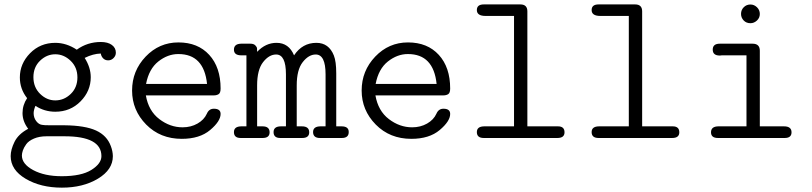

<svg xmlns="http://www.w3.org/2000/svg" viewBox="-20 -631 3714 878"><path d="M28.8 83Q28.8 53.2 46.4 17.6Q64 -18.1 108.9 -42Q83 -76.2 83 -113.8Q83 -150.9 104 -182.1Q70.8 -224.1 70.8 -276.9Q70.8 -339.8 117.4 -387.5Q164.1 -435.1 232.9 -435.1Q283.7 -435.1 331.1 -403.8Q379.9 -439 440.9 -439Q473.1 -439 491.5 -425.5Q509.8 -412.1 509.8 -390.1Q509.8 -376 499.3 -365.5Q488.8 -355 474.9 -355Q460.9 -355 451.9 -364Q442.9 -373 440.9 -386.2Q405.8 -385.3 367.2 -366.2Q395 -322.3 395 -277.8Q395 -214.8 348.4 -167.5Q301.8 -120.1 232.9 -120.1Q183.1 -120.1 142.1 -147Q134.3 -128.9 133.8 -113.8Q133.8 -92.8 145.5 -77.4Q157.2 -62 171.9 -60.1Q179.7 -58.1 210 -58.1H274.9Q369.1 -57.1 419.2 -34.2Q469.2 -11.2 486.8 37.1Q495.6 60.1 496.1 83Q496.1 145 428 186Q359.9 227.1 262.9 227.1Q166 227.1 97.4 186.5Q28.8 146 28.8 83ZM80.1 80.1Q80.1 119.1 132.1 147Q184.1 174.8 262.2 174.8Q352.1 174.8 397.9 146Q443.8 117.2 443.8 83Q443.8 -7.8 274.9 -7.8H192.9Q159.7 -7.8 135.3 2.7Q110.8 13.2 99.9 28.6Q88.9 43.9 84.5 57.1Q80.1 70.3 80.1 80.1ZM232.9 -171.9Q272.9 -171.9 303.5 -201.4Q334 -231 334 -277.1Q334 -323.2 303 -353Q272 -382.8 232.9 -382.8Q193.8 -382.8 163.3 -353.5Q132.8 -324.2 132.8 -278.1Q132.8 -231.9 163.3 -201.9Q193.8 -171.9 232.9 -171.9Z M795.9 -437Q884.8 -437 936.8 -380.1Q988.8 -323.2 988.8 -226.1Q988.8 -206.1 979.7 -200.4Q970.7 -194.8 958 -194.8H647Q659.2 -124 708.5 -86.4Q757.8 -48.8 814.9 -48.8Q853 -48.8 883.1 -65.9Q913.1 -83 925.8 -110.8Q935.5 -133.8 958 -133.8Q988.8 -133.8 988.8 -109.9Q988.8 -76.7 940.9 -36.4Q893.1 3.9 811 3.9Q712.9 3.9 648.4 -61.5Q584 -127 584 -217Q584 -307.1 646 -372.1Q708 -437 795.9 -437ZM647.9 -247.1H926.8Q912.6 -383.8 795.9 -383.8Q795.4 -383.8 794.9 -383.8Q747.1 -383.8 704.1 -349.9Q661.1 -315.9 647.9 -247.1Z M1049.8 -26.9Q1049.8 -52.7 1083 -53.2H1106.9V-377.9Q1106.9 -377.9 1084 -377.9Q1049.8 -377.9 1049.8 -403.8Q1049.8 -430.7 1083 -431.2H1125Q1140.1 -431.2 1147.5 -423.6Q1154.8 -416 1155.3 -410.4Q1155.8 -404.8 1155.8 -394Q1194.8 -435.1 1244.6 -435.1Q1300.8 -435.1 1324.7 -377.9Q1362.8 -435.1 1426.8 -435.1Q1483.9 -435.1 1506.8 -377Q1517.6 -350.1 1517.6 -294.9Q1517.6 -292.5 1517.6 -290V-53.2H1542Q1575.2 -53.2 1574.7 -26.9Q1574.7 0 1543 0H1442.9Q1412.1 0 1411.6 -26.9Q1411.6 -52.7 1444.8 -53.2H1468.8V-291Q1468.8 -381.8 1423.8 -381.8Q1391.6 -381.8 1364.3 -346.9Q1336.9 -312 1336.9 -240.2V-53.2H1360.8Q1394 -53.2 1394 -25.9Q1394 0 1361.8 0H1261.7Q1231 0 1231 -26.9Q1231 -52.7 1263.7 -53.2H1287.6V-291Q1287.6 -381.8 1242.7 -381.8Q1210.4 -381.8 1183.1 -346.9Q1155.8 -312 1155.8 -240.2V-53.2H1180.7Q1212.9 -53.2 1212.9 -25.9Q1212.9 0 1180.7 0H1080.6Q1049.8 0 1049.8 -26.9Z M1845.7 -437Q1934.6 -437 1986.6 -380.1Q2038.6 -323.2 2038.6 -226.1Q2038.6 -206.1 2029.5 -200.4Q2020.5 -194.8 2007.8 -194.8H1696.8Q1709 -124 1758.3 -86.4Q1807.6 -48.8 1864.7 -48.8Q1902.8 -48.8 1932.9 -65.9Q1962.9 -83 1975.6 -110.8Q1985.4 -133.8 2007.8 -133.8Q2038.6 -133.8 2038.6 -109.9Q2038.6 -76.7 1990.7 -36.4Q1942.9 3.9 1860.8 3.9Q1762.7 3.9 1698.2 -61.5Q1633.8 -127 1633.8 -217Q1633.8 -307.1 1695.8 -372.1Q1757.8 -437 1845.7 -437ZM1697.8 -247.1H1976.6Q1962.4 -383.8 1845.7 -383.8Q1845.2 -383.8 1844.7 -383.8Q1796.9 -383.8 1753.9 -349.9Q1710.9 -315.9 1697.8 -247.1Z M2160.6 -26.9Q2160.6 -52.7 2193.8 -53.2H2330.6V-558.1H2200.7Q2160.6 -558.1 2160.6 -585Q2160.6 -610.8 2192.4 -610.8H2359.4Q2391.6 -610.8 2391.6 -579.1V-53.2H2531.7Q2561.5 -53.2 2561.5 -25.9Q2561.5 0 2528.8 0H2192.4Q2160.6 0 2160.6 -26.9Z M2685.5 -26.9Q2685.5 -52.7 2718.8 -53.2H2855.5V-558.1H2725.6Q2685.5 -558.1 2685.5 -585Q2685.5 -610.8 2717.3 -610.8H2884.3Q2916.5 -610.8 2916.5 -579.1V-53.2H3056.6Q3086.4 -53.2 3086.4 -25.9Q3086.4 0 3053.7 0H2717.3Q2685.5 0 2685.5 -26.9Z M3231.4 -25.9Q3231.4 -52.7 3264.6 -53.2H3393.6V-377.9H3280.3Q3279.3 -377.9 3276.4 -377.4Q3273.4 -377 3271.5 -377Q3239.3 -377 3239.3 -404.1Q3239.3 -431.2 3271.5 -431.2H3421.4Q3454.6 -431.2 3454.6 -398.9V-53.2H3565.4Q3599.6 -53.2 3599.6 -25.9Q3599.6 0 3568.4 0H3263.2Q3231.4 0 3231.4 -25.9ZM3368.7 -567.4Q3368.7 -585.4 3381.1 -597.9Q3393.6 -610.4 3411.6 -610.4Q3428.7 -610.4 3441.7 -597.7Q3454.6 -585 3454.6 -567.1Q3454.6 -549.3 3441.4 -537.1Q3428.2 -524.9 3411.6 -524.9Q3392.6 -524.9 3380.6 -537.6Q3368.7 -550.3 3368.7 -567.4Z"/></svg>

Font: CMU Typewriter Text
Style: Light
Weight: 200
Version: Version 0.7.0